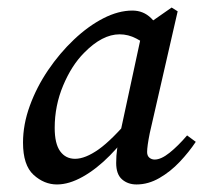

<svg xmlns="http://www.w3.org/2000/svg" viewBox="-20 -478 539 509"><path d="M131 11Q97 11 69 -14.5Q41 -40 41 -100Q41 -148 59 -197.5Q77 -247 107.5 -292Q138 -337 176 -373Q214 -409 254 -429.5Q294 -450 331 -450Q360 -450 380.5 -430Q401 -410 419 -380L379 -351Q362 -365 341 -376Q320 -387 297 -387Q251 -387 203 -338Q170 -305 147.5 -251.5Q125 -198 125 -139Q125 -97 139.5 -77Q154 -57 179 -57Q206 -57 241.5 -82Q277 -107 330 -170L338 -148Q307 -102 271.5 -66Q236 -30 199.5 -9.5Q163 11 131 11ZM342 11Q319 11 303.5 -2.5Q288 -16 288 -46Q288 -66 290.5 -83Q293 -100 298 -122L359 -405L435 -458L451 -448L377 -125Q370 -90 370 -75Q370 -65 376 -60Q382 -55 390 -55Q407 -55 429.5 -73Q452 -91 476 -119L499 -102Q481 -75 456.5 -49Q432 -23 402.5 -6Q373 11 342 11Z"/></svg>

Font: Lisu Bosa Medium
Style: Italic
Weight: 500
Italic angle: -19°
Designer: David Morse, Annie Olsen, Victor Gaultney, Frank Grießhammer (Latin)
Foundry: SIL International
Version: Version 2.000